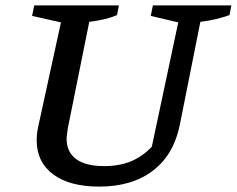

<svg xmlns="http://www.w3.org/2000/svg" viewBox="-20 -681 878 712"><path d="M348 11Q238 11 177 -34.5Q116 -80 116 -161Q116 -171 117 -182Q118 -193 121 -208L206 -598L99 -622L107 -661H421L414 -625Q393 -616 368 -610Q343 -604 311 -600L231 -203Q230 -191 228.5 -182.5Q227 -174 227 -167Q227 -117 262.5 -91Q298 -65 366 -65Q422 -65 465 -82.5Q508 -100 543 -137L641 -598L539 -622L547 -661H838L831 -625Q808 -617 782 -610.5Q756 -604 723 -600L647 -219Q625 -108 547.5 -48.5Q470 11 348 11Z"/></svg>

Font: Piazzolla Thin SemiBold
Style: Italic
Weight: 600
Italic angle: -11.3°
Version: Version 2.005